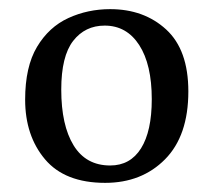

<svg xmlns="http://www.w3.org/2000/svg" viewBox="-20 -762 467 420"><path d="M210 -362Q122 -362 78.5 -413.5Q35 -465 35 -544Q35 -616 61 -659.5Q87 -703 129.5 -722.5Q172 -742 221 -742Q295 -742 343.5 -697.5Q392 -653 392 -562Q392 -465 341 -413.5Q290 -362 210 -362ZM221 -400Q265 -400 288.5 -437.5Q312 -475 312 -545Q312 -621 284.5 -663.5Q257 -706 209 -706Q166 -706 140 -672.5Q114 -639 114 -566Q114 -488 141 -444Q168 -400 221 -400Z"/></svg>

Font: Literata 36pt
Style: Regular
Weight: 400
Designer: Latin by Veronika Burian and Jose Scaglione. Greek by Irene Vlachou. Cyrillic by Vera Evstafieva.
Foundry: TypeTogether
Version: Version 3.002